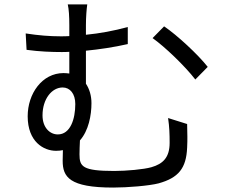

<svg xmlns="http://www.w3.org/2000/svg" viewBox="-20 -810 1040 867"><path d="M96 -659 100 -585C157 -577 215 -575 258 -575C269 -575 281 -575 293 -576V-478C285 -479 276 -480 267 -480C170 -480 105 -387 105 -285C105 -170 177 -129 233 -129C244 -129 255 -130 264 -132C264 -117 263 -101 263 -84C263 -11 293 37 491 37C556 37 653 29 696 18C786 -7 821 -50 825 -143C827 -184 826 -197 825 -250L739 -277C745 -237 746 -204 746 -165C746 -99 716 -70 664 -55C629 -45 551 -38 496 -38C352 -38 339 -58 339 -113C339 -131 340 -155 341 -176C380 -220 393 -289 393 -344C393 -378 384 -408 368 -432V-581C429 -587 496 -597 557 -611V-688C495 -671 430 -659 368 -653V-696C368 -733 371 -769 374 -790H286C291 -769 293 -736 293 -696V-647C279 -646 266 -646 253 -646C204 -646 155 -650 96 -659ZM263 -415C296 -415 320 -387 320 -340C320 -273 298 -203 241 -203C205 -203 172 -234 172 -289C172 -363 214 -415 263 -415ZM669 -638C724 -599 814 -513 862 -451L918 -508C874 -564 779 -652 721 -691Z"/></svg>

Font: Noto Sans KR Regular
Style: Regular
Weight: 400
Designer: Ryoko NISHIZUKA  (kana & ideographs); Paul D. Hunt (Latin, Greek & Cyrillic); Wenlong ZHANG  (bopomofo); Sandoll Communi
Foundry: Adobe Systems Incorporated
Version: Version 1.004;PS 1.004;hotconv 1.0.82;makeotf.lib2.5.63406